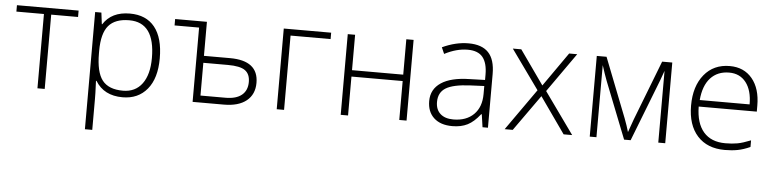

<svg xmlns="http://www.w3.org/2000/svg" viewBox="-45 -723 4705 1169"><g transform="rotate(5 2308.0 -139.0)"><path d="M395.5 -454.1H231.4V0H187V-454.1H18.6V-493.2H395.5Z M707.5 9.3Q593.8 9.3 541.5 -76.2H538.1L539.6 -38.1Q541.5 -4.4 541.5 35.2V223.1H496.6V-493.2H534.7L543.5 -422.9H545.9Q596.7 -502.4 708.5 -502.4Q808.1 -502.4 860.6 -437Q913.1 -371.6 913.1 -246.1Q913.1 -124.5 857.9 -57.6Q802.7 9.3 707.5 9.3ZM706.5 -30.8Q782.2 -30.8 823.7 -86.9Q865.2 -143.1 865.2 -244.6Q865.2 -461.4 708.5 -461.4Q622.1 -461.4 581.8 -414.1Q541.5 -366.7 541.5 -259.8V-245.1Q541.5 -129.9 580.3 -80.3Q619.1 -30.8 706.5 -30.8Z M1179.7 -285.2H1338.9Q1512.7 -285.2 1512.7 -148.9Q1512.7 -78.6 1464.1 -39.3Q1415.5 0 1325.7 0H1135.3V-454.1H985.4V-493.2H1179.7ZM1179.7 -242.7V-42.5H1332.5Q1397.9 -42.5 1431.9 -70.6Q1465.8 -98.6 1465.8 -150.4Q1465.8 -198.7 1435.3 -220.7Q1404.8 -242.7 1330.1 -242.7Z M1939 -454.1H1694.3V0H1649.4V-493.2H1939Z M2085.4 -493.2V-276.9H2398.4V-493.2H2442.9V0H2398.4V-237.8H2085.4V0H2040.5V-493.2Z M2907.2 0 2896 -78.1H2892.1Q2855 -30.3 2815.9 -10.5Q2776.9 9.3 2723.1 9.3Q2650.4 9.3 2610.1 -28.1Q2569.8 -65.4 2569.8 -130.9Q2569.8 -203.1 2629.9 -243.2Q2689.9 -283.2 2803.7 -285.2L2897.5 -288.1V-320.8Q2897.5 -391.1 2868.9 -426.8Q2840.3 -462.4 2776.9 -462.4Q2708.5 -462.4 2635.3 -424.3L2618.2 -463.4Q2699.7 -501.5 2778.8 -501.5Q2859.9 -501.5 2900.1 -459.2Q2940.4 -417 2940.4 -327.6V0ZM2725.6 -31.7Q2804.7 -31.7 2850.3 -76.9Q2896 -122.1 2896 -202.1V-251L2809.6 -247.1Q2706.1 -242.2 2661.9 -214.8Q2617.7 -187.5 2617.7 -129.4Q2617.7 -83 2646 -57.4Q2674.3 -31.7 2725.6 -31.7Z M3221.2 -253.4 3049.3 -493.2H3101.1L3248 -285.2L3393.6 -493.2H3442.9L3273.9 -253.4L3455.1 0H3402.8L3248 -219.7L3091.8 0H3042.5Z M3792 -47.9 3820.3 -127.4 3961.9 -493.2H4023.9V0H3981.4V-438.5Q3971.7 -410.2 3960.4 -380.1Q3949.2 -350.1 3812.5 0H3772.5L3635.7 -346.7Q3627.4 -367.2 3619.9 -390.4Q3612.3 -413.6 3603.5 -440.4V0H3562.5V-493.2H3622.1L3764.2 -130.4Q3781.2 -85.9 3792 -47.9Z M4388.2 9.3Q4280.8 9.3 4220.7 -57.1Q4160.6 -123.5 4160.6 -242.7Q4160.6 -360.4 4218.5 -431.4Q4276.4 -502.4 4375 -502.4Q4461.9 -502.4 4512.2 -441.7Q4562.5 -380.9 4562.5 -276.9V-240.2H4207.5Q4208.5 -138.7 4254.9 -85.2Q4301.3 -31.7 4388.2 -31.7Q4430.2 -31.7 4462.2 -37.6Q4494.1 -43.5 4543 -63V-22.5Q4501.5 -3.9 4466.1 2.7Q4430.7 9.3 4388.2 9.3ZM4375 -462.4Q4303.7 -462.4 4260.7 -415.5Q4217.8 -368.7 4210.4 -280.3H4515.1Q4515.1 -365.7 4477.8 -414.1Q4440.4 -462.4 4375 -462.4Z"/></g></svg>

Font: Bpm'online Open Sans Light
Style: Regular
Weight: 300
Foundry: Ascender Corporation
Version: Version 1.10